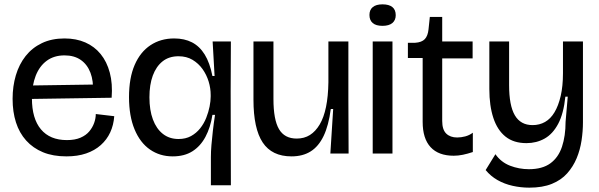

<svg xmlns="http://www.w3.org/2000/svg" viewBox="-20 -707 2758 884"><path d="M286 13Q224 13 178 -6Q132 -25 100.5 -60Q69 -95 53.5 -143.5Q38 -192 38 -252Q38 -310 53 -360.5Q68 -411 98 -449Q128 -487 173 -508.5Q218 -530 277 -530Q331 -530 373 -511.5Q415 -493 443.5 -458Q472 -423 485.5 -372.5Q499 -322 494 -257L94 -251V-313L431 -318L408 -281Q411 -334 396.5 -372Q382 -410 352 -431Q322 -452 277 -452Q229 -452 195.5 -427.5Q162 -403 144.5 -358.5Q127 -314 127 -254Q127 -161 168.5 -111.5Q210 -62 288 -62Q325 -62 350.5 -73Q376 -84 391 -102Q406 -120 413.5 -141Q421 -162 421 -182L506 -172Q503 -131 487.5 -97.5Q472 -64 444 -39Q416 -14 376.5 -0.5Q337 13 286 13Z M951 146V16Q951 -10 953.5 -39.5Q956 -69 960 -104Q964 -139 970 -178H958Q949 -120 926 -77Q903 -34 866 -10.5Q829 13 775 13Q716 13 670.5 -18.5Q625 -50 599.5 -111.5Q574 -173 574 -260Q574 -348 600 -408Q626 -468 673 -499Q720 -530 782 -530Q829 -530 864 -512Q899 -494 922.5 -456Q946 -418 958 -357H968L959 -516H1043L1042 -287L1043 146ZM802 -67Q835 -67 859.5 -80.5Q884 -94 901.5 -116Q919 -138 929.5 -164.5Q940 -191 945 -216.5Q950 -242 950 -262V-270Q950 -301 940.5 -332Q931 -363 912.5 -389Q894 -415 866.5 -431.5Q839 -448 802 -448Q758 -448 728.5 -424.5Q699 -401 683.5 -359Q668 -317 668 -259Q668 -200 684 -157Q700 -114 730 -90.5Q760 -67 802 -67Z M1322 13Q1232 13 1189.5 -51Q1147 -115 1147 -248V-516H1239V-251Q1239 -156 1264.5 -112.5Q1290 -69 1346 -69Q1381 -69 1407 -85.5Q1433 -102 1452 -134Q1471 -166 1481 -214.5Q1491 -263 1492 -328V-516H1584V-250L1585 0H1501L1514 -205H1503Q1493 -129 1470 -81Q1447 -33 1410.5 -10Q1374 13 1322 13Z M1696 0V-516H1787V0ZM1741 -588Q1711 -588 1696 -601Q1681 -614 1681 -638Q1681 -662 1696.5 -674.5Q1712 -687 1741 -687Q1771 -687 1786.5 -674.5Q1802 -662 1802 -637Q1802 -614 1786.5 -601Q1771 -588 1741 -588Z M2069 10Q1999 10 1962.5 -29.5Q1926 -69 1926 -146V-440H1858V-510H1891Q1922 -512 1936 -527Q1950 -542 1953 -572L1959 -629H2016V-516H2156V-438H2016V-150Q2016 -110 2034.5 -92Q2053 -74 2085 -74Q2103 -74 2122 -79Q2141 -84 2157 -96V-7Q2133 1 2111.5 5.5Q2090 10 2069 10Z M2417 157Q2378 157 2340 148.5Q2302 140 2270.5 122Q2239 104 2216 76L2261 3Q2287 40 2328.5 56Q2370 72 2415 72Q2477 72 2514 45Q2551 18 2567.5 -31.5Q2584 -81 2584 -146L2594 -262H2583Q2575 -184 2550 -137Q2525 -90 2487.5 -69Q2450 -48 2404 -48Q2345 -48 2307.5 -78Q2270 -108 2251.5 -164Q2233 -220 2233 -297V-516H2324V-315Q2324 -221 2350.5 -176Q2377 -131 2432 -131Q2464 -131 2489.5 -145.5Q2515 -160 2533 -190Q2551 -220 2561.5 -265Q2572 -310 2572 -370V-516H2664V-144Q2664 -103 2657.5 -60Q2651 -17 2635 21.5Q2619 60 2591.5 91Q2564 122 2521 139.5Q2478 157 2417 157Z"/></svg>

Font: Bricolage Grotesque 72pt
Style: Regular
Weight: 400
Version: Version 1.001;gftools[0.9.33.dev8+g029e19f]